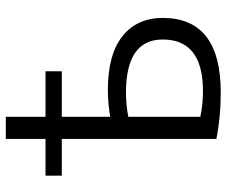

<svg xmlns="http://www.w3.org/2000/svg" viewBox="-78 -672 760 643"><g transform="rotate(-90 301.5 -350.0)"><path d="M35.2 -522.5V-577.1H158.2V-710H232.4V-577.1H384.8V-522.5H232.4V-360.4Q276.4 -368.2 323.2 -368.2Q441.4 -368.2 502.4 -319.3Q563.5 -270.5 563.5 -184.6Q563.5 9.8 313.5 9.8Q230.5 9.8 158.2 -4.9V-522.5ZM232.4 -58.6Q273.4 -49.8 318.4 -49.8Q491.2 -49.8 491.2 -184.6Q491.2 -307.6 313.5 -307.6Q271.5 -307.6 232.4 -299.8Z"/></g></svg>

Font: GenEi M Gothic v2 Regular
Style: Regular
Weight: 400
Version: Version 2.0